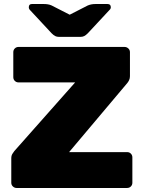

<svg xmlns="http://www.w3.org/2000/svg" viewBox="-20 -933 712 953"><path d="M62 0Q52 0 44 -7.5Q36 -15 36 -26V-147Q36 -161 42 -170Q48 -179 51 -183L353 -524H72Q61 -524 53.5 -531.5Q46 -539 46 -550V-674Q46 -685 53.5 -692.5Q61 -700 72 -700H598Q609 -700 617 -692.5Q625 -685 625 -674V-555Q625 -544 621 -535.5Q617 -527 612 -521L323 -178H611Q622 -178 629.5 -170.5Q637 -163 637 -152V-26Q637 -15 629.5 -7.5Q622 0 611 0ZM272 -750Q262 -750 254 -754Q246 -758 236 -768L129 -883Q123 -889 123 -897Q123 -913 138 -913H199Q208 -913 217.5 -911.5Q227 -910 236 -906L326 -860L416 -906Q426 -910 435 -911.5Q444 -913 453 -913H514Q530 -913 530 -897Q530 -889 523 -883L416 -768Q406 -758 398 -754Q390 -750 380 -750Z"/></svg>

Font: Rubik ExtraBold
Style: Regular
Weight: 800
Designer: Hubert and Fischer
Foundry: Hubert and Fischer
Version: Version 2.300;gftools[0.9.30]